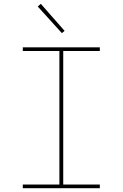

<svg xmlns="http://www.w3.org/2000/svg" viewBox="-20 -982 640 1002"><path d="M99 0V-19H290V-716H99V-735H501V-716H310V-19H501V0ZM303 -809 177 -948 193 -962 317 -821Z"/></svg>

Font: Iosevka SS04 Thin Extended
Style: Regular
Weight: 100
Width: 7
Monospace: yes
Designer: Belleve Invis
Foundry: Belleve Invis
Version: Version 19.0.0; ttfautohint (v1.8.4)